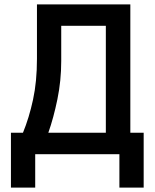

<svg xmlns="http://www.w3.org/2000/svg" viewBox="-20 -705 707 878"><path d="M85 -98Q113 -166 131 -249Q149 -332 149 -436V-685H576V-98H637V153H526V0H141V153H30V-98ZM260 -426Q260 -336 242.5 -251Q225 -166 201 -98H464V-587H260Z"/></svg>

Font: Titillium Web[RUS by Daymarius]
Style: Regular
Weight: 600
Designer: Cyrillization by Daymarius
Foundry: Cyrillization by Daymarius
Version: Version 1.002 September 11, 2018